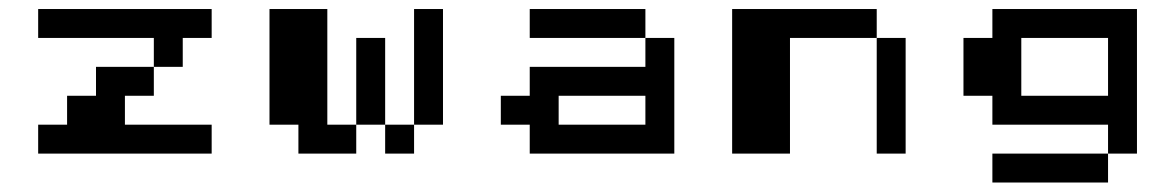

<svg xmlns="http://www.w3.org/2000/svg" viewBox="-20 -332 2540 415"><path d="M62.5 -312.5H437.5V-250H375V-187.5H312.5V-250H62.5ZM187.5 -187.5H312.5V-125H250V-62.5H437.5V0H62.5V-62.5H125V-125H187.5Z M562.5 -312.5H687.5V-62.5H750V0H625V-62.5H562.5ZM875 -312.5H937.5V-62.5H875ZM750 -250H812.5V-62.5H750ZM812.5 -62.5H875V0H812.5Z M1125 -312.5H1375V-250H1125ZM1375 -250H1437.5V0H1125V-62.5H1062.5V-125H1125V-187.5H1375ZM1375 -125H1187.5V-62.5H1375Z M1562.5 -312.5H1875V-250H1687.5V0H1562.5ZM1875 -250H1937.5V0H1875Z M2125 -312.5H2437.5V0H2375V-62.5H2125V-125H2062.5V-250H2125ZM2125 0H2375V62.5H2125ZM2375 -250H2187.5V-125H2375Z"/></svg>

Font: Half Eighties
Style: Regular
Weight: 400
Monospace: yes
Designer: Jayvee Enaguas (HarvettFox96)
Version: 20191127.01dev02